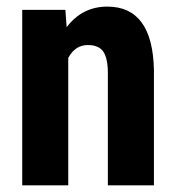

<svg xmlns="http://www.w3.org/2000/svg" viewBox="-20 -558 532 578"><path d="M176.8 -528.3 180.7 -476.1Q227.5 -538.1 303.2 -538.1Q439.5 -538.1 443.4 -347.2V0H304.7V-336.9Q304.7 -381.8 291.3 -402.1Q277.8 -422.4 244.1 -422.4Q206.5 -422.4 185.5 -383.8V0H46.9V-528.3Z"/></svg>

Font: TypoPRO Roboto
Style: Bold
Weight: 700
Designer: Google
Version: Version 2.136; 2016